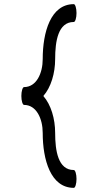

<svg xmlns="http://www.w3.org/2000/svg" viewBox="-20 -863 437 926"><path d="M96 -357C156 -357 186 -290 186 -222C186 -93 224 43 336 43C343 43 349 23 349 0C349 -23 343 -43 336 -43C260 -43 246 -136 246 -222C246 -290 226 -358 189 -400C226 -442 246 -510 246 -578C246 -664 260 -757 336 -757C343 -757 349 -777 349 -800C349 -823 343 -843 336 -843C224 -843 186 -707 186 -578C186 -510 156 -443 96 -443C89 -443 83 -423 83 -400C83 -377 89 -357 96 -357Z"/></svg>

Font: Nupuram Expanded Light
Style: Regular
Weight: 300
Width: 7
Designer: Santhosh Thottingal (santhosh.thottingal@gmail.com)
Foundry: SMC
Version: Version 1.000